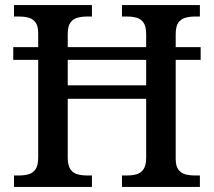

<svg xmlns="http://www.w3.org/2000/svg" viewBox="-20 -734 840 754"><path d="M35 0V-45H56Q77 -45 93.5 -50Q110 -55 120 -70Q130 -85 130 -115V-499H32V-549H130V-603Q130 -632 119.5 -646Q109 -660 92.5 -664.5Q76 -669 56 -669H35V-714H341V-669H320Q300 -669 283 -664Q266 -659 256 -644.5Q246 -630 246 -599V-549H554V-599Q554 -630 544 -644.5Q534 -659 517.5 -664Q501 -669 480 -669H459V-714H765V-669H744Q724 -669 707 -664Q690 -659 680 -644.5Q670 -630 670 -599V-549H768V-499H670V-110Q670 -82 680.5 -68Q691 -54 707.5 -49.5Q724 -45 744 -45H765V0H459V-45H480Q501 -45 517.5 -50Q534 -55 544 -70Q554 -85 554 -115V-346H246V-115Q246 -85 256 -70Q266 -55 283 -50Q300 -45 320 -45H341V0ZM246 -399H554V-499H246Z"/></svg>

Font: Noto Serif Kannada Medium
Style: Regular
Weight: 500
Version: Version 2.003